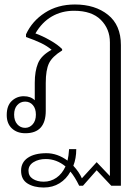

<svg xmlns="http://www.w3.org/2000/svg" viewBox="-20 -584 626 856"><path d="M519 -383V244H476L411 175L350 244H333Q314 205 294 181Q276 214 245.5 233Q215 252 175 252Q131 252 102.5 234Q74 216 74 177Q74 140 104 119.5Q134 99 187 99Q236 99 281 132Q286 112 288 81H320Q320 122 307 155Q333 183 345 211L411 139L470 201V-395Q470 -455 429.5 -495.5Q389 -536 310 -536Q255 -536 211 -510.5Q167 -485 138 -435Q169 -424 204 -404Q239 -384 257 -365V-359Q213 -332 198.5 -302Q184 -272 184 -214V-90Q184 10 93 10Q56 10 33 -11.5Q10 -33 10 -71Q10 -113 32.5 -134Q55 -155 86 -155Q117 -155 135 -137V-215Q135 -267 149.5 -302Q164 -337 210 -362Q190 -379 163 -392Q136 -405 96 -419V-431Q123 -490 180 -527Q237 -564 314 -564Q404 -564 461.5 -518Q519 -472 519 -383ZM140 -73Q140 -100 126.5 -115.5Q113 -131 92 -131Q71 -131 57 -115.5Q43 -100 43 -73Q43 -46 57 -30Q71 -14 92 -14Q112 -14 126 -30Q140 -46 140 -73ZM272 158Q232 125 184 125Q152 125 129.5 139Q107 153 107 177Q107 201 126.5 213.5Q146 226 175 226Q206 226 231.5 208.5Q257 191 272 158Z"/></svg>

Font: Trirong ExtraLight
Style: Regular
Weight: 275
Designer: Katatrad Team
Foundry: CadsonDemak
Version: Version 1.001